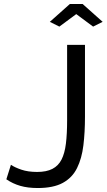

<svg xmlns="http://www.w3.org/2000/svg" viewBox="-20 -936 537 967"><path d="M35 -106Q54 -93 87.5 -81.5Q121 -70 167 -70Q214 -70 244 -85.5Q274 -101 290 -132.5Q306 -164 312 -213Q318 -262 318 -329V-710H408V-349Q408 -270 400 -204Q392 -138 368 -89.5Q344 -41 296.5 -15Q249 11 170 11Q120 11 82 0Q44 -11 12 -33ZM231 -826 332 -916H396L497 -826L449 -802L364 -865L279 -802Z"/></svg>

Font: Raleway Thin Medium
Style: Regular
Weight: 500
Version: Version 4.026